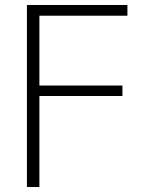

<svg xmlns="http://www.w3.org/2000/svg" viewBox="-20 -750 604 770"><path d="M88 -730H491V-687H138V-407H471V-365H138V0H88Z"/></svg>

Font: Mplus 1p Light
Style: Regular
Weight: 300
Version: Version 1.061